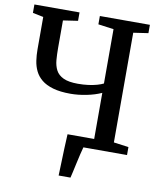

<svg xmlns="http://www.w3.org/2000/svg" viewBox="-98 -821 906 1079"><g transform="rotate(10 355.0 -281.5)"><path d="M311 180Q312.5 145.5 313.5 106Q314.5 66.5 316.2 25Q318 -16.5 320 -57H472V-320Q434.5 -303 387 -293.5Q339.5 -284 296.5 -284Q237 -284 196.5 -295.8Q156 -307.5 131 -328Q106 -348.5 93 -375.5Q80 -402.5 75.5 -433.8Q71 -465 71 -497.5V-682.5L10 -695V-743H267.5V-695L183.5 -682.5V-525.5Q183.5 -489 186.2 -456.5Q189 -424 202 -399.2Q215 -374.5 244.8 -360.5Q274.5 -346.5 327.5 -346.5Q359.5 -346.5 387.2 -350.2Q415 -354 436.8 -360.2Q458.5 -366.5 472 -373.5V-683.5L383.5 -695.5V-743H669V-695.5L584.5 -683V-57L669.5 -45.5V0H420.5Q415.5 17 409.5 42.8Q403.5 68.5 397.5 95.8Q391.5 123 386.5 146Q381.5 169 378.5 180Z"/></g></svg>

Font: Merriweather 36pt Medium
Style: Regular
Weight: 500
Version: Version 2.100